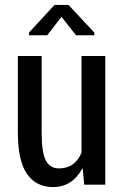

<svg xmlns="http://www.w3.org/2000/svg" viewBox="-20 -758 507 788"><path d="M319.3 -67.4H318.4Q298.3 -29.8 268.1 -10Q237.8 9.8 197.8 9.8Q128.4 9.8 90.8 -44.2Q53.2 -98.1 53.2 -216.3V-528.3H150.9V-215.3Q150.9 -132.3 168 -99.6Q185.1 -66.9 221.7 -66.9Q255.9 -66.9 278.3 -83.3Q300.8 -99.6 314.5 -130.9V-528.3H412.1V0H325.7ZM367.2 -624V-613.3H292L232.4 -689L173.8 -613.3H99.1V-624.5L203.6 -737.8H261.2Z"/></svg>

Font: Franco
Style: Regular
Weight: 400
Designer: Google
Version: Version 1.200311; 2013